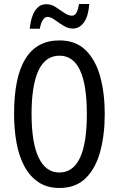

<svg xmlns="http://www.w3.org/2000/svg" viewBox="-20 -925 590 955"><path d="M501 -358Q501 -255 478.5 -171.5Q456 -88 406.5 -39Q357 10 276 10Q214 10 171 -19Q128 -48 101 -98.5Q74 -149 62 -216Q50 -283 50 -359Q50 -724 276 -724Q357 -724 406.5 -675Q456 -626 478.5 -543.5Q501 -461 501 -358ZM137 -358Q137 -214 172.5 -140.5Q208 -67 275 -67Q412 -67 412 -358Q412 -648 276 -648Q206 -648 171.5 -574.5Q137 -501 137 -358ZM128 -782Q131 -814 140 -841.5Q149 -869 166 -886.5Q183 -904 211 -904Q236 -904 257.5 -889.5Q279 -875 299.5 -861Q320 -847 338 -847Q353 -847 361 -863Q369 -879 373 -905H424Q420 -846 398 -814.5Q376 -783 342 -783Q318 -783 295 -797.5Q272 -812 252 -826.5Q232 -841 216 -841Q203 -841 193 -825.5Q183 -810 178 -782Z"/></svg>

Font: Noto Sans Lao ExtraCondensed
Style: Regular
Weight: 400
Width: 2
Designer: Monotype Design Team
Foundry: Monotype Imaging Inc.
Version: Version 2.003; ttfautohint (v1.8.4.7-5d5b)